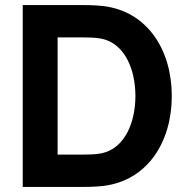

<svg xmlns="http://www.w3.org/2000/svg" viewBox="-20 -740 750 760"><path d="M303 0C314 0 356 0 389 -4C563 -25 660 -177 660 -360C660 -543 563 -695 389 -716C356 -720 314 -720 303 -720H70V0ZM208 -592H303C321 -592 356 -592 381 -587C472 -569 516 -468 516 -360C516 -257 475 -152 381 -133C356 -128 321 -128 303 -128H208Z"/></svg>

Font: Manrope ExtraBold
Style: Regular
Weight: 800
Designer: Mikhail Sharanda
Foundry: Mikhail Sharanda
Version: Version 4.505